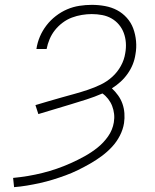

<svg xmlns="http://www.w3.org/2000/svg" viewBox="-20 -763 640 791"><path d="M38 8 34 -30Q65 -33 95 -38Q125 -43 155 -50.5Q185 -58 214 -68Q243 -78 272 -91Q301 -104 329 -119.5Q357 -135 382 -155Q407 -175 425.5 -201.5Q444 -228 449 -259Q452 -277 450 -294Q448 -311 442 -326.5Q436 -342 425.5 -355.5Q415 -369 402 -378Q370 -364 337 -353.5Q304 -343 271 -333Q238 -323 204.5 -313Q171 -303 138 -293L126 -330Q153 -338 180 -346Q207 -354 234 -361.5Q261 -369 288 -376.5Q315 -384 342 -393Q369 -402 395 -414.5Q421 -427 442.5 -446.5Q464 -466 478 -491.5Q492 -517 496 -544Q500 -566 498.5 -587Q497 -608 490 -627Q483 -646 470 -661.5Q457 -677 439.5 -687Q422 -697 401 -701Q380 -705 358 -705Q338 -705 317 -701.5Q296 -698 276 -690.5Q256 -683 238 -669.5Q220 -656 206.5 -639Q193 -622 184.5 -602Q176 -582 172 -561H130Q134 -588 144.5 -612.5Q155 -637 171.5 -658.5Q188 -680 210 -697Q232 -714 256.5 -724.5Q281 -735 307 -739Q333 -743 358 -743Q386 -743 413 -738Q440 -733 462.5 -721Q485 -709 502.5 -689.5Q520 -670 529 -645.5Q538 -621 540.5 -593.5Q543 -566 538 -539Q535 -518 527 -498Q519 -478 506 -459.5Q493 -441 476.5 -426Q460 -411 441 -399Q455 -386 466.5 -370Q478 -354 484.5 -335.5Q491 -317 492.5 -296.5Q494 -276 491 -256Q487 -230 474 -204.5Q461 -179 441.5 -158Q422 -137 399 -120Q376 -103 351.5 -89Q327 -75 301.5 -62.5Q276 -50 250 -40.5Q224 -31 198 -23Q172 -15 145 -9Q118 -3 91 1.5Q64 6 38 8Z"/></svg>

Font: Iosevka Curly XLtEx
Style: Italic
Weight: 200
Width: 7
Italic angle: -9°
Monospace: yes
Designer: Belleve Invis
Foundry: Belleve Invis
Version: Version 11.1.0; ttfautohint (v1.8.3)